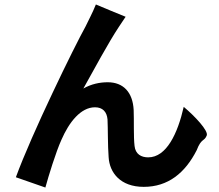

<svg xmlns="http://www.w3.org/2000/svg" viewBox="-20 -802 980 859"><path d="M214 -384C151 -251 86 -105 51 -9L183 37C197 -14 230 -122 255 -177C289 -255 341 -322 405 -322C439 -322 458 -302 461 -268C463 -229 462 -150 466 -99C470 -29 519 34 623 34C732 34 808 -28 860 -130C881 -185 894 -168 905 -196C913 -217 852 -282 802 -324C775 -205 725 -98 643 -98C612 -98 586 -112 582 -149C577 -190 580 -266 578 -310C574 -389 532 -434 462 -434C426 -434 388 -426 353 -406C400 -490 466 -613 512 -682C523 -698 533 -714 542 -727L476 -754L409 -782C393 -742 375 -710 363 -684C338 -639 277 -518 214 -384Z"/></svg>

Font: GenSekiGothic2 TW B
Style: Regular
Weight: 700
Version: Version 2.100;PS 2.1;hotconv 16.6.51;makeotf.lib2.5.65220 DE